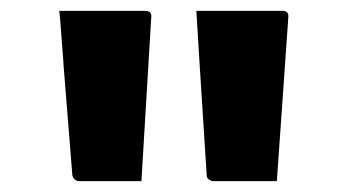

<svg xmlns="http://www.w3.org/2000/svg" viewBox="-20 -770 640 353"><path d="M240 -437Q212 -437 183 -437Q154 -437 125 -437Q121 -437 117.5 -440Q114 -443 113 -448L97 -648Q96 -666 94.5 -682.5Q93 -699 92 -715.5Q91 -732 89 -750Q133 -750 172.5 -750Q212 -750 248 -750Q253 -750 256 -747Q259 -744 258 -737ZM489 -437Q461 -437 431 -437Q401 -437 372 -437Q368 -437 364 -440Q360 -443 360 -448L347 -652Q346 -668 345 -684.5Q344 -701 343 -717.5Q342 -734 341 -750Q385 -750 424.5 -750Q464 -750 500 -750Q505 -750 508 -747Q511 -744 510 -737Z"/></svg>

Font: Recursive ExtraBold
Style: Regular
Weight: 800
Version: Version 1.085